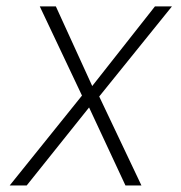

<svg xmlns="http://www.w3.org/2000/svg" viewBox="-20 -565 553 585"><path d="M229.8 -273.8 101.2 -545.5H150.2L261 -302.9L452.1 -545.5H503.9L282.3 -271L410.9 0H362.2L251.4 -237.6L61.4 0H9.6Z"/></svg>

Font: Inter P Extra Light
Style: Italic
Weight: 200
Italic angle: 9.39999°
Designer: Rasmus Andersson
Foundry: rsms
Version: Version 3.018;git-588b23468